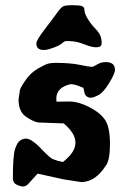

<svg xmlns="http://www.w3.org/2000/svg" viewBox="-20 -672 484 728"><path d="M146 -482.4Q118.2 -482.4 117.7 -507.3Q117.7 -519.5 148.9 -560.1Q180.2 -600.6 195.6 -622.3Q210.9 -644 220 -648.2Q229 -652.3 254.9 -652.3Q280.8 -652.3 290.5 -648.9Q300.3 -645.5 300.3 -633.3Q300.3 -621.1 312.3 -601.1Q324.2 -581.1 342.3 -562.5Q360.4 -543.9 363.8 -526.1Q367.2 -508.3 363.8 -500.5Q360.4 -492.7 344 -492.7Q327.6 -492.7 301.5 -503.2Q275.4 -513.7 254.4 -515.4Q233.4 -517.1 228.5 -516.1Q223.6 -515.1 214.6 -507.3Q205.6 -499.5 182.4 -491Q159.2 -482.4 146 -482.4ZM380.9 -436.5Q416 -436.5 416 -407.2Q416 -393.1 393.8 -356.9Q371.6 -320.8 353 -311.3Q334.5 -301.8 327.1 -301.8H317.9L315.9 -302.7Q302.7 -307.1 300 -321.8Q297.4 -336.4 295.4 -339.4Q290 -341.8 275.4 -347.2Q260.7 -352.5 248.5 -353Q193.4 -340.8 193.4 -297.4Q193.4 -292 194.3 -286.6H202.1Q209 -287.1 243.2 -287.1Q277.3 -287.1 319.1 -265.6Q360.8 -244.1 378.9 -216.6Q397 -189 397 -126.2Q397 -63.5 380.9 -43.5Q342.8 16.6 289.1 18.6L219.7 7.8L122.6 -13.7L85.4 27.3Q76.2 35.2 66.9 35.2Q57.6 35.2 43.2 28.3Q28.8 21.5 28.8 3.4Q28.8 -83 37.4 -107.9Q45.9 -132.8 56.9 -139.6Q67.9 -146.5 78.6 -146.5Q101.1 -146.5 143.6 -100.1Q171.4 -71.8 181.2 -68.4Q198.2 -61.5 218.3 -57.6Q266.1 -94.7 266.1 -130.9Q266.1 -167 221.2 -204.1L127.9 -207.5H126.5Q107.9 -209.5 79.1 -229Q50.3 -248.5 50.3 -294.4V-294.9L55.7 -331.1Q59.1 -342.8 77.9 -369.6Q96.7 -396.5 124.8 -412.6Q152.8 -428.7 164.6 -431.2Q176.3 -433.6 191.9 -433.6Q248 -433.6 284.2 -425.8Q319.3 -418.5 328.1 -418.5Q328.1 -418.5 329.6 -418.5Q335 -419.4 349.1 -428Q363.3 -436.5 380.9 -436.5Z"/></svg>

Font: Drukaatie burti
Style: Bold
Weight: 700
Version: Version 0.14